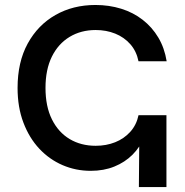

<svg xmlns="http://www.w3.org/2000/svg" viewBox="-20 -759 750 779"><path d="M348.1 -65.9Q287.6 -65.9 234.1 -88.9Q180.7 -111.8 139.6 -155.5Q98.6 -199.2 75 -261.5Q51.3 -323.7 51.3 -402.3Q51.3 -507.3 92.5 -582.5Q133.8 -657.7 205.1 -698.2Q276.4 -738.8 367.2 -738.8Q422.9 -738.8 471.7 -723.6Q520.5 -708.5 558.8 -678.7Q597.2 -648.9 622.3 -606.7Q647.5 -564.5 656.2 -510.3H542Q533.7 -551.3 508.8 -579.6Q483.9 -607.9 447.5 -622.6Q411.1 -637.2 368.2 -637.2Q308.6 -637.2 262.5 -609.4Q216.3 -581.5 190.4 -529.1Q164.6 -476.6 164.6 -402.3Q164.6 -327.1 190.7 -274.7Q216.8 -222.2 262.7 -194.8Q308.6 -167.5 368.2 -167.5Q411.1 -167.5 447.3 -181.9Q483.4 -196.3 508.5 -224.1Q533.7 -252 542 -291.5H585Q583 -244.6 565.7 -203.4Q548.3 -162.1 517.6 -131.3Q486.8 -100.6 444.1 -83.3Q401.4 -65.9 348.1 -65.9ZM543.5 0 545.9 -291.5H655.3V0Z"/></svg>

Font: V-Inter
Style: Medium-500
Weight: 500
Designer: Rasmus Andersson
Foundry: rsms
Version: Version 4.000;git-4146feb